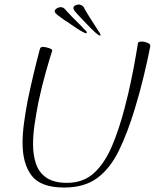

<svg xmlns="http://www.w3.org/2000/svg" viewBox="-20 -824 712 860"><path d="M366 -675Q360 -675 341.5 -686Q323 -697 302.5 -711.5Q282 -726 267 -735Q258 -742 241.5 -754Q225 -766 225 -773Q225 -781 234.5 -786.5Q244 -792 251 -792Q260 -792 266 -787.5Q272 -783 277 -776Q286 -766 301.5 -750Q317 -734 332.5 -719Q348 -704 356 -694Q359 -692 364 -687Q369 -682 369 -677Q369 -675 366 -675ZM427 -665Q420 -666 404.5 -680.5Q389 -695 371.5 -713.5Q354 -732 342 -744Q335 -752 321 -767Q307 -782 309 -790Q311 -798 321 -801.5Q331 -805 338 -803Q347 -801 352 -795.5Q357 -790 360 -782Q367 -770 378.5 -751.5Q390 -733 402 -714.5Q414 -696 421 -685Q423 -682 427 -676Q431 -670 430 -666Q429 -664 427 -665ZM268 16Q163 16 122 -37Q81 -90 81 -184Q81 -225 87.5 -273Q94 -321 104 -374Q115 -427 128.5 -484.5Q142 -542 158 -602Q160 -610 163.5 -612Q167 -614 171 -614Q178 -614 189 -611.5Q200 -609 208 -605Q216 -601 213 -594Q204 -567 186 -504Q168 -441 152 -366Q142 -315 135 -267.5Q128 -220 128 -179Q128 -127 142 -88Q156 -49 189.5 -27Q223 -5 280 -5Q353 -5 401 -49Q449 -93 481.5 -169.5Q514 -246 539 -343Q556 -408 568.5 -469Q581 -530 588.5 -574.5Q596 -619 598 -631Q599 -636 606 -637Q613 -638 617 -638Q625 -638 640 -632.5Q655 -627 653 -616Q643 -564 625 -488Q607 -412 584 -337Q551 -228 512 -148.5Q473 -69 415.5 -26.5Q358 16 268 16ZM366 -675Q360 -675 341.5 -686Q323 -697 302.5 -711.5Q282 -726 267 -735Q258 -742 241.5 -754Q225 -766 225 -773Q225 -781 234.5 -786.5Q244 -792 251 -792Q260 -792 266 -787.5Q272 -783 277 -776Q286 -766 301.5 -750Q317 -734 332.5 -719Q348 -704 356 -694Q359 -692 364 -687Q369 -682 369 -677Q369 -675 366 -675Z"/></svg>

Font: Moon Dance
Style: Regular
Weight: 400
Designer: Robert E. Leuschke
Foundry: Robert E. Leuschke
Version: Version 1.010; ttfautohint (v1.8.3)